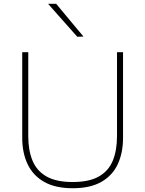

<svg xmlns="http://www.w3.org/2000/svg" viewBox="-20 -990 772 1019"><path d="M366 9Q273.5 9 214.2 -24.8Q155 -58.5 126.5 -118.8Q98 -179 98 -258Q98 -280 98 -314.2Q98 -348.5 98 -390Q98 -431.5 98 -475Q98 -540.5 98 -596.5Q98 -652.5 98 -713H130Q130 -652.5 130 -596.5Q130 -540.5 130 -475V-267Q130 -191.5 152.8 -137Q175.5 -82.5 227.2 -53.2Q279 -24 366 -24Q453 -24 504.5 -53.2Q556 -82.5 578.5 -137Q601 -191.5 601 -268V-475Q601 -540.5 601 -596.5Q601 -652.5 601 -713H633Q633 -652.5 633 -596.5Q633 -540.5 633 -475Q633 -431.5 633 -390Q633 -348.5 633 -314.2Q633 -280 633 -258Q633 -179 605 -118.8Q577 -58.5 518 -24.8Q459 9 366 9ZM390 -795Q364.5 -824 338.8 -852.8Q313 -881.5 287.2 -910.8Q261.5 -940 235 -970H278Q314 -927 350.2 -883.2Q386.5 -839.5 423 -796Z"/></svg>

Font: Commissioner Thin
Style: Regular
Weight: 100
Designer: Kostas Bartsokas
Foundry: Kostas Bartsokas
Version: Version 1.001;gftools[0.9.23]